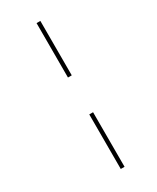

<svg xmlns="http://www.w3.org/2000/svg" viewBox="-248 -829 935 1140"><g transform="rotate(-30 219.5 -259.0)"><path d="M219 -386V-759H245V-386ZM219 241V-133H245V241Z"/></g></svg>

Font: Noto Sans UI SemiCondensed Thin
Style: Italic
Weight: 250
Width: 4
Italic angle: -12°
Designer: Monotype Design Team
Foundry: Monotype Imaging Inc.
Version: Version 1.901